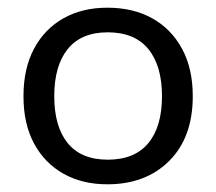

<svg xmlns="http://www.w3.org/2000/svg" viewBox="-20 -464 561 499"><path d="M259 -444Q326 -444 375.5 -416.5Q425 -389 453 -337.5Q481 -286 481 -214Q481 -107 420 -46Q359 15 259 15Q194 15 145 -12.5Q96 -40 68.5 -91Q41 -142 41 -214Q41 -286 68.5 -337.5Q96 -389 145 -416.5Q194 -444 259 -444ZM260 -380Q191 -380 156 -336.5Q121 -293 121 -214Q121 -135 156 -92Q191 -49 260 -49Q330 -49 365.5 -92Q401 -135 401 -214Q401 -293 365.5 -336.5Q330 -380 260 -380Z"/></svg>

Font: Podkova VF Beta
Style: Regular
Weight: 400
Designer: Ilya Yudin
Foundry: Cyreal (www.cyreal.org)
Version: Version 2.100